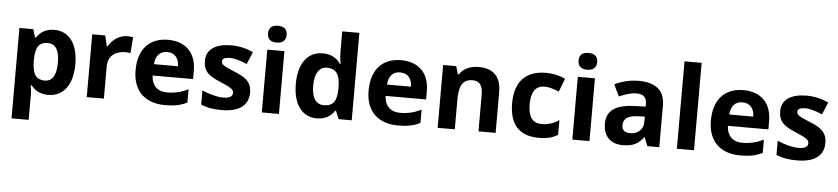

<svg xmlns="http://www.w3.org/2000/svg" viewBox="-52 -1185 7260 1663"><g transform="rotate(5 3578.5 -353.0)"><path d="M382 -649C303 -649 256 -612 227 -568H220L199 -639H78V147H227V-73C227 -99 224 -127 219 -153H227C256 -117 299 -83 378 -83C501 -83 588 -181 588 -367C588 -552 505 -649 382 -649ZM334 -530C404 -530 436 -476 436 -369C436 -262 404 -204 336 -204C253 -204 227 -262 227 -368V-384C229 -482 256 -530 334 -530Z M1016 -649C943 -649 885 -603 853 -547H846L824 -639H711V-93H860V-371C860 -474 934 -510 1011 -510C1024 -510 1045 -508 1055 -505L1066 -645C1054 -647 1031 -649 1016 -649Z M1370 -649C1216 -649 1112 -553 1112 -362C1112 -173 1228 -83 1392 -83C1476 -83 1530 -95 1584 -122V-237C1523 -208 1469 -194 1399 -194C1315 -194 1266 -245 1263 -329H1615V-401C1615 -560 1521 -649 1370 -649ZM1371 -543C1441 -543 1474 -494 1475 -428H1266C1272 -507 1313 -543 1371 -543Z M2117 -255C2117 -352 2058 -387 1965 -425C1869 -464 1851 -477 1851 -503C1851 -527 1873 -539 1917 -539C1966 -539 2012 -522 2066 -499L2111 -606C2046 -636 1987 -649 1919 -649C1788 -649 1703 -598 1703 -497C1703 -404 1749 -368 1852 -325C1958 -280 1970 -266 1970 -239C1970 -211 1947 -192 1889 -192C1837 -192 1763 -211 1704 -238V-115C1759 -92 1808 -83 1884 -83C2038 -83 2117 -144 2117 -255Z M2308 -853C2263 -853 2227 -836 2227 -780C2227 -725 2263 -707 2308 -707C2352 -707 2389 -725 2389 -780C2389 -836 2352 -853 2308 -853ZM2382 -639H2233V-93H2382Z M2711 -83C2790 -83 2837 -119 2866 -164H2872L2901 -93H3015V-853H2866V-678C2866 -635 2873 -590 2877 -569H2872C2842 -614 2793 -649 2715 -649C2590 -649 2505 -552 2505 -365C2505 -180 2589 -83 2711 -83ZM2763 -202C2695 -202 2656 -256 2656 -363C2656 -470 2695 -528 2761 -528C2849 -528 2876 -470 2876 -364V-348C2874 -250 2845 -202 2763 -202Z M3396 -649C3242 -649 3138 -553 3138 -362C3138 -173 3254 -83 3418 -83C3502 -83 3556 -95 3610 -122V-237C3549 -208 3495 -194 3425 -194C3341 -194 3292 -245 3289 -329H3641V-401C3641 -560 3547 -649 3396 -649ZM3397 -543C3467 -543 3500 -494 3501 -428H3292C3298 -507 3339 -543 3397 -543Z M4072 -649C4004 -649 3939 -625 3904 -569H3896L3876 -639H3762V-93H3911V-350C3911 -466 3938 -530 4029 -530C4090 -530 4117 -490 4117 -412V-93H4266V-449C4266 -589 4189 -649 4072 -649Z M4641 -83C4717 -83 4761 -95 4807 -124V-251C4761 -221 4716 -204 4654 -204C4580 -204 4538 -255 4538 -364C4538 -474 4576 -529 4654 -529C4694 -529 4733 -516 4780 -497L4824 -612C4783 -632 4729 -649 4654 -649C4495 -649 4386 -563 4386 -363C4386 -169 4478 -83 4641 -83Z M5008 -853C4963 -853 4927 -836 4927 -780C4927 -725 4963 -707 5008 -707C5052 -707 5089 -725 5089 -780C5089 -836 5052 -853 5008 -853ZM5082 -639H4933V-93H5082Z M5462 -650C5385 -650 5311 -631 5253 -601L5302 -500C5353 -523 5403 -540 5456 -540C5509 -540 5541 -514 5541 -457V-433L5446 -430C5283 -424 5202 -372 5202 -256C5202 -138 5274 -83 5371 -83C5462 -83 5505 -108 5552 -167H5556L5585 -93H5689V-457C5689 -587 5608 -650 5462 -650ZM5483 -344 5541 -346V-301C5541 -231 5491 -192 5427 -192C5384 -192 5355 -209 5355 -255C5355 -307 5387 -341 5483 -344Z M5991 -93V-853H5842V-93Z M6372 -649C6218 -649 6114 -553 6114 -362C6114 -173 6230 -83 6394 -83C6478 -83 6532 -95 6586 -122V-237C6525 -208 6471 -194 6401 -194C6317 -194 6268 -245 6265 -329H6617V-401C6617 -560 6523 -649 6372 -649ZM6373 -543C6443 -543 6476 -494 6477 -428H6268C6274 -507 6315 -543 6373 -543Z M7119 -255C7119 -352 7060 -387 6967 -425C6871 -464 6853 -477 6853 -503C6853 -527 6875 -539 6919 -539C6968 -539 7014 -522 7068 -499L7113 -606C7048 -636 6989 -649 6921 -649C6790 -649 6705 -598 6705 -497C6705 -404 6751 -368 6854 -325C6960 -280 6972 -266 6972 -239C6972 -211 6949 -192 6891 -192C6839 -192 6765 -211 6706 -238V-115C6761 -92 6810 -83 6886 -83C7040 -83 7119 -144 7119 -255Z"/></g></svg>

Font: Noto Sans Kannada UI
Style: Bold
Weight: 700
Designer: Jelle Bosma - Monotype Design Team
Foundry: Monotype Imaging Inc.
Version: Version 2.005